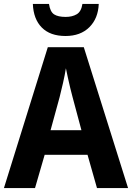

<svg xmlns="http://www.w3.org/2000/svg" viewBox="-20 -956 671 976"><path d="M473 0 425 -169H207L158 0H0L223 -716H406L631 0ZM349 -462Q344 -480 337.5 -507Q331 -534 325 -561.5Q319 -589 315 -609Q310 -577 300.5 -535Q291 -493 283 -462L237 -294H394ZM482 -936Q479 -862 434 -817.5Q389 -773 313 -773Q235 -773 192.5 -816Q150 -859 147 -936H229Q235 -896 255 -883Q275 -870 314 -870Q347 -870 370 -883.5Q393 -897 399 -936Z"/></svg>

Font: Noto Sans Khmer UI SemiCondensed
Style: Bold
Weight: 700
Width: 4
Designer: Danh Hong and the Monotype Design Team
Foundry: Monotype Imaging Inc.
Version: Version 2.002; ttfautohint (v1.8.4.7-5d5b)